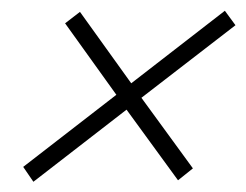

<svg xmlns="http://www.w3.org/2000/svg" viewBox="-20 -468 466 364"><path d="M43.3 -123.4 24 -151.6 200.6 -288.3 103.4 -423.8 131.6 -445.5 228.8 -310.1 406.3 -447.6 426.4 -420.2 248.1 -282.6 345.7 -148.8 317.5 -126.2 219.9 -260.1Z"/></svg>

Font: Playfair 5pt SemiExpanded Light 12pt
Style: Italic
Weight: 300
Italic angle: -15.6°
Version: Version 2.000;gftools[0.9.28]